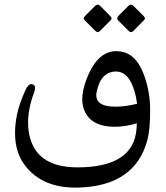

<svg xmlns="http://www.w3.org/2000/svg" viewBox="-20 -602 735 848"><path d="M422.9 -575.7C418.9 -579.6 415 -581.5 411.1 -581.5C407.7 -581.5 403.8 -579.6 400.4 -576.2L355.5 -531.2C352.1 -527.8 350.1 -523.9 350.1 -520.5C350.1 -518.1 351.6 -515.1 354 -512.7L401.9 -464.8C405.3 -461.4 408.2 -460 411.1 -460C414.6 -460 417.5 -461.4 420.9 -464.8L468.8 -512.7C471.2 -515.1 472.7 -518.1 472.7 -521C472.7 -523.9 471.2 -526.9 468.3 -529.8ZM569.8 -575.7C565.9 -579.6 562 -581.5 558.1 -581.5C554.7 -581.5 550.8 -579.6 547.4 -576.2L502.9 -531.7C499.5 -527.8 497.6 -523.9 497.6 -520.5C497.6 -517.6 499 -514.6 501.5 -512.2L548.8 -464.8C552.2 -461.4 555.2 -460 558.6 -460C562 -460 564.9 -461.4 568.4 -464.8L615.7 -512.7C618.7 -515.6 620.1 -518.6 620.1 -521C620.1 -523.9 618.7 -526.9 615.7 -529.8ZM491.2 -376C433.1 -375 388.7 -329.1 357.4 -238.8C348.1 -211.4 343.3 -186.5 343.3 -164.1C343.3 -136.2 350.6 -111.8 365.2 -91.3C388.2 -58.6 428.7 -42.5 486.3 -42C515.1 -42 547.9 -46.9 584.5 -57.1C584 -48.8 583.5 -41 583 -32.7C574.2 80.1 487.8 136.7 324.2 137.2H322.8C209 137.2 139.6 95.7 114.7 13.2C107.4 -9.8 104 -34.7 104 -60.5C104 -100.6 112.3 -144 129.4 -190.4C132.8 -199.7 134.8 -207.5 134.8 -213.9C134.8 -222.2 131.3 -227.5 124 -229.5C122.6 -230 120.6 -230.5 118.7 -230.5C109.4 -230.5 100.6 -221.7 92.8 -204.6C74.7 -165.5 62 -129.4 55.2 -96.2C49.3 -67.4 46.4 -40 46.4 -14.6C46.4 42.5 61 90.8 90.8 129.4C141.1 194.3 214.8 226.6 313 226.6H321.8C490.2 223.1 593.3 153.8 630.4 18.6C638.7 -11.2 643.1 -55.7 643.1 -113.8V-116.7C643.1 -174.8 632.8 -229.5 611.8 -281.7C586.4 -344.7 546.9 -376 493.7 -376H491.2ZM407.2 -197.3C419.4 -256.3 448.2 -286.1 493.2 -286.1C521 -285.6 542.5 -270 558.6 -238.3C571.8 -212.4 581.1 -180.7 585.4 -143.6C552.7 -135.7 522.5 -131.3 495.1 -130.9H488.3C433.1 -130.9 405.3 -147.9 405.3 -181.6C405.3 -186.5 405.8 -191.9 407.2 -197.3Z"/></svg>

Font: Gandom
Style: Regular
Weight: 400
Foundry: DejaVu fonts team - Redesigned by Saber Rastikerdar - Based on Samim Font
Version: Version 0.8